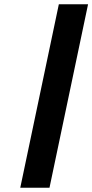

<svg xmlns="http://www.w3.org/2000/svg" viewBox="-20 -880 433 900"><path d="M75 0H212L392.8 -860H255.8Z"/></svg>

Font: Hussar
Style: BdOblTwo
Weight: 700
Foundry: Cannot Into Space Fonts
Version: Version 2.00